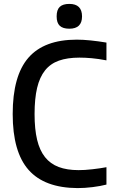

<svg xmlns="http://www.w3.org/2000/svg" viewBox="-20 -953 600 983"><path d="M335 -806Q302 -806 286 -821Q270 -836 270 -869Q270 -903 286 -918Q302 -933 335 -933Q400 -933 400 -869Q400 -806 335 -806ZM377 10Q208 9 126.5 -83Q45 -175 45 -369Q45 -565 125.5 -657.5Q206 -750 373 -750Q405 -750 444 -746Q483 -742 525 -735V-644Q483 -652 449.5 -655Q416 -658 387 -658Q325 -658 281.5 -642.5Q238 -627 210.5 -592.5Q183 -558 170 -503Q157 -448 157 -369Q157 -292 170 -237.5Q183 -183 210.5 -148.5Q238 -114 280.5 -98Q323 -82 382 -82Q396 -82 415 -83Q434 -84 453.5 -86.5Q473 -89 492 -91.5Q511 -94 525 -97V-8Q494 0 454 5Q414 10 377 10Z"/></svg>

Font: Encode Sans Narrow
Style: Medium
Weight: 500
Designer: Pablo Impallari, Andres Torresi
Foundry: Pablo Impallari, Andres Torresi
Version: Version 1.000; ttfautohint (v1.00) -l 8 -r 50 -G 200 -x 14 -